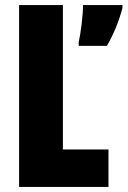

<svg xmlns="http://www.w3.org/2000/svg" viewBox="-20 -734 501 754"><path d="M306 -714Q306 -684 300.5 -639Q295 -594 289 -568V-554H400Q420 -589 435 -625.5Q450 -662 461 -703V-714ZM406 0V-147H227V-714H55V0Z"/></svg>

Font: Noto Sans Display Condensed Black
Style: Regular
Weight: 900
Width: 3
Designer: Monotype Design team
Foundry: Monotype Imaging Inc.
Version: 1.000